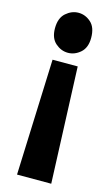

<svg xmlns="http://www.w3.org/2000/svg" viewBox="-127 -634 538 922"><g transform="rotate(15 142.5 -173.5)"><path d="M81 -337H206L229 240H59ZM144 -587Q178 -587 205.5 -562.5Q233 -538 233 -486Q233 -437 205 -412.5Q177 -388 143 -388Q109 -388 81 -412.5Q53 -437 53 -486Q53 -537 81.5 -562Q110 -587 144 -587Z"/></g></svg>

Font: Yaldevi ExtraLight
Style: Regular
Weight: 200
Designer: Sol Matas, Rajitha Manaperi, Kosala Senevirathne
Foundry: Mooniak
Version: Version 1.100